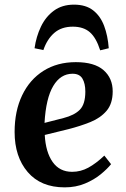

<svg xmlns="http://www.w3.org/2000/svg" viewBox="-20 -794 545 828"><path d="M307 -526Q387 -526 426.5 -491.5Q466 -457 466 -400Q466 -347 439.5 -316Q413 -285 369.5 -267.5Q326 -250 275 -237L173 -212Q177 -138 207 -95.5Q237 -53 291 -53Q328 -53 361 -71Q394 -89 430 -123L459 -86Q443 -66 414.5 -42.5Q386 -19 346.5 -2.5Q307 14 259 14Q156 14 99.5 -52Q43 -118 43 -225Q43 -315 75.5 -383Q108 -451 167.5 -488.5Q227 -526 307 -526ZM348 -399Q348 -434 335.5 -455Q323 -476 293 -476Q241 -476 209.5 -423Q178 -370 172 -264L254 -285Q301 -297 324.5 -321Q348 -345 348 -399ZM299 -774Q350 -774 381.5 -749.5Q413 -725 429 -682.5Q445 -640 449 -586L412 -577Q395 -631 367.5 -655Q340 -679 294 -679Q245 -679 214 -652Q183 -625 167 -578L129 -586Q136 -636 156.5 -679Q177 -722 212.5 -748Q248 -774 299 -774Z"/></svg>

Font: Literata 36pt SemiBold
Style: Italic
Weight: 600
Italic angle: -2°
Designer: Latin by Veronika Burian and Jose Scaglione. Greek by Irene Vlachou. Cyrillic by Vera Evstafieva
Foundry: TypeTogether
Version: Version 3.002